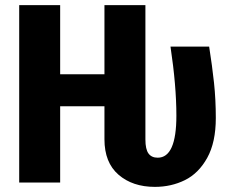

<svg xmlns="http://www.w3.org/2000/svg" viewBox="-20 -713 899 750"><path d="M823 -252Q823 -157 789.5 -96.5Q756 -36 702.5 -9.5Q649 17 585 17Q498 17 443 -30.5Q388 -78 388 -169V-298H215V0H55V-693H215V-423H388V-693H548V-168Q548 -130 560 -113.5Q572 -97 596 -97Q669 -97 669 -261Q669 -378 646 -531H797Q809 -455 816 -389.5Q823 -324 823 -252Z"/></svg>

Font: Fira Sans Condensed
Style: Bold
Weight: 700
Width: 3
Designer: bBox Type GmbH & Carrois Corporate GbR & Edenspiekermann AG
Foundry: bBox Type GmbH & Carrois Corporate GbR & Edenspiekermann AG
Version: Version 4.301